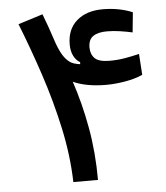

<svg xmlns="http://www.w3.org/2000/svg" viewBox="-51 -750 688 796"><g transform="rotate(-5 293.0 -352.0)"><path d="M222.2 0Q219.2 -110.8 194.3 -225.8Q169.4 -340.8 131.8 -454.1Q94.2 -567.4 52.7 -671.9L155.3 -704.1Q178.2 -644 192.4 -599.6Q206.5 -554.7 222.7 -528.8Q234.4 -510.3 249.3 -499Q264.2 -487.8 293 -484.4L293.5 -492.7Q276.9 -502 266.8 -522Q256.8 -542 256.8 -569.3Q256.8 -632.8 297.4 -668Q337.9 -703.1 405.3 -703.1Q442.4 -703.1 474.4 -696.5Q506.3 -689.9 529.3 -679.7L521 -596.7Q497.1 -602.1 469.2 -606.2Q441.4 -610.4 415.5 -610.4Q378.4 -610.4 357.9 -596.7Q337.4 -583 337.4 -550.3Q337.4 -521.5 354.5 -504.6Q371.6 -487.8 416 -487.8Q448.2 -487.8 477.5 -492.7Q506.8 -497.6 539.6 -505.4L545.4 -418Q513.7 -403.8 471.9 -396.7Q430.2 -389.6 393.1 -389.6Q311 -389.6 255.9 -414.6Q287.1 -322.3 305.9 -218Q324.7 -113.8 324.7 0Z"/></g></svg>

Font: CaskaydiaMono NF
Style: Regular
Weight: 400
Designer: Aaron Bell
Foundry: Saja Typeworks
Version: Version 2111.001; ttfautohint (v1.8.4);Nerd Fonts 3.1.1